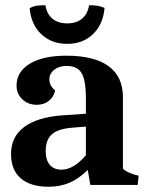

<svg xmlns="http://www.w3.org/2000/svg" viewBox="-20 -704 565 731"><path d="M22 -118Q22 -183 72 -220.5Q122 -258 219 -265L307 -271V-329Q307 -399 290.5 -426Q274 -453 233 -453Q205 -453 186.5 -438.5Q168 -424 168 -402Q168 -377 190 -360Q185 -335 166 -320Q147 -305 120 -305Q87 -305 65 -326Q43 -347 43 -378Q43 -431 93.5 -461.5Q144 -492 233 -492Q339 -492 393.5 -452Q448 -412 448 -334V-62Q455 -54 472 -46.5Q489 -39 508 -35L504 0H324L314 -57Q281 -24 245 -8.5Q209 7 165 7Q96 7 59 -25Q22 -57 22 -118ZM307 -113V-222L257 -218Q202 -214 178 -193Q154 -172 154 -129Q154 -95 169.5 -76.5Q185 -58 214 -58Q260 -58 307 -113ZM93 -673Q106 -680 118 -682Q130 -684 153 -684Q158 -651 179.5 -633Q201 -615 236 -615Q271 -615 292.5 -633Q314 -651 319 -684Q339 -684 351.5 -682Q364 -680 378 -674Q373 -612 334.5 -574.5Q296 -537 236 -537Q176 -537 137 -574Q98 -611 93 -673Z"/></svg>

Font: Caladea
Style: Bold
Weight: 700
Designer: Carolina Giovagnoli and Andres Torresi
Foundry: Carolina Giovagnoli & Andres Torresi
Version: Version 1.001